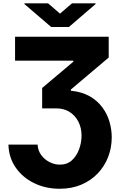

<svg xmlns="http://www.w3.org/2000/svg" viewBox="-20 -950 728 1165"><path d="M31.2 -72.4H208.1Q210.2 -35.9 230.6 -8.5Q251.1 18.8 281.4 33.9Q311.8 49 343.4 49Q387.8 49 416.9 22Q446 -5 460.4 -45.6Q474.8 -86.3 474.8 -127.1Q474.8 -173.7 456 -210.9Q437.1 -248.2 403.1 -270.2Q369 -292.3 322.8 -292.3H235.8V-416.2L425.4 -576V-581.7H71.4V-727.3H639.6V-600.9L409.8 -406.6V-399.5Q475.9 -393.1 523.1 -366.5Q570.3 -339.8 600.1 -299.7Q630 -259.6 644 -212.2Q658 -164.8 658 -116.8Q658 -54 636.2 2.5Q614.3 58.9 573 102.3Q531.6 145.6 473.4 170.5Q415.1 195.3 342 195.3Q256.7 195.3 187 161.2Q117.2 127.1 75.3 66.8Q33.4 6.4 31.2 -72.4ZM271.7 -929.7 344.1 -867.2 416.9 -929.7H560V-925.4L398.1 -786.2H290.5L128.2 -925.4V-929.7Z"/></svg>

Font: Inter UI Extra Bold
Style: Regular
Weight: 800
Designer: Rasmus Andersson
Foundry: rsms
Version: 3.2;8d6f07862